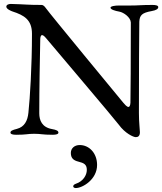

<svg xmlns="http://www.w3.org/2000/svg" viewBox="-20 -678 822 973"><path d="M668 17C678 17 689 13 689 -8C689 -21 684 -57 684 -105C684 -263 685 -550 686 -568C688 -601 699 -613 749 -622C772 -626 782 -633 782 -642C782 -650 770 -653 753 -653C692 -653 686 -650 638 -650H581C564 -650 540 -647 540 -639C540 -630 562 -623 585 -619C607 -615 642 -590 643 -564C643 -381 642 -195 641 -157C640 -142 636 -136 631 -136C623 -136 611 -150 606 -156C586 -180 232 -609 213 -636C206 -645 201 -653 189 -653C117 -653 113 -656 35 -658C28 -658 12 -656 12 -644C12 -632 37 -622 43 -620C102 -601 142 -578 142 -507C142 -342 132 -182 124 -107C120 -66 104 -35 66 -25C43 -19 33 -15 33 -6C33 2 45 5 62 5C116 5 117 0 153 0C190 0 193 5 247 5C264 5 276 2 276 -6C276 -15 266 -20 243 -24C193 -33 179 -68 179 -104C179 -227 182 -380 184 -479C184 -487 186 -500 193 -500C198 -500 204 -496 214 -484C237 -456 564 -71 582 -46C614 -2 656 17 668 17ZM364 275C398 275 472 232 472 158C472 98 432 57 384 57C357 57 339 74 339 97C339 124 353 135 377 141C405 148 420 155 420 183C420 210 401 241 365 253C356 256 351 261 351 266C351 271 356 275 364 275Z"/></svg>

Font: Garamond-Math
Style: Regular
Weight: 400
Version: Version 2019-08-16